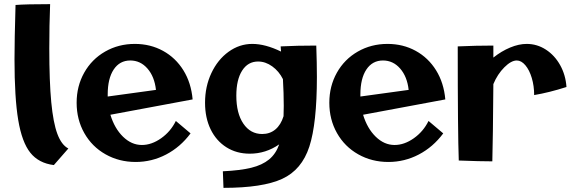

<svg xmlns="http://www.w3.org/2000/svg" viewBox="-20 -777 2785 927"><path d="M218 -543Q218 -383 227.5 -283.5Q237 -184 257 -130.5Q277 -77 310 -60L240 20Q167 11 126.5 -39.5Q86 -90 68 -197.5Q50 -305 50 -491Q50 -583 55 -753Q107 -757 222 -757Q218 -656 218 -543Z M829 -193 900 -133Q851 -67 782 -31Q713 5 635 5Q555 5 489.5 -32Q424 -69 387 -134.5Q350 -200 350 -281Q350 -361 386.5 -426Q423 -491 487.5 -528Q552 -565 631 -565Q706 -565 767 -531.5Q828 -498 865.5 -437.5Q903 -377 910 -297L513 -223Q533 -157 574 -117Q615 -77 665 -77Q712 -77 758 -109.5Q804 -142 829 -193ZM500 -321V-311L733 -343Q726 -407 692 -446Q658 -485 609 -485Q558 -485 529 -441.5Q500 -398 500 -321Z M1510 -405Q1510 -181 1473.5 -69Q1437 43 1342.5 86.5Q1248 130 1059 130L1056 50Q1140 46 1193 33Q1246 20 1279 -7Q1312 -34 1328 -80Q1263 -35 1186 -35Q1122 -35 1073 -66Q1024 -97 997 -152.5Q970 -208 970 -281Q970 -359 1000.5 -424Q1031 -489 1083.5 -527Q1136 -565 1198 -565Q1261 -565 1337 -528L1335 -553Q1414 -557 1507 -557Q1510 -472 1510 -405ZM1349 -216Q1350 -231 1350 -266Q1350 -327 1346 -395Q1327 -433 1294.5 -456.5Q1262 -480 1226 -480Q1177 -480 1149 -436Q1121 -392 1121 -315Q1121 -230 1155 -180Q1189 -130 1246 -130Q1283 -130 1309.5 -152Q1336 -174 1349 -216Z M2049 -193 2120 -133Q2071 -67 2002 -31Q1933 5 1855 5Q1775 5 1709.5 -32Q1644 -69 1607 -134.5Q1570 -200 1570 -281Q1570 -361 1606.5 -426Q1643 -491 1707.5 -528Q1772 -565 1851 -565Q1926 -565 1987 -531.5Q2048 -498 2085.5 -437.5Q2123 -377 2130 -297L1733 -223Q1753 -157 1794 -117Q1835 -77 1885 -77Q1932 -77 1978 -109.5Q2024 -142 2049 -193ZM1720 -321V-311L1953 -343Q1946 -407 1912 -446Q1878 -485 1829 -485Q1778 -485 1749 -441.5Q1720 -398 1720 -321Z M2715 -357Q2631 -330 2559 -318Q2559 -362 2547.5 -400.5Q2536 -439 2516.5 -462Q2497 -485 2475 -485Q2448 -485 2415 -452Q2382 -419 2362 -371Q2360 -104 2357 2Q2297 2 2195 -2Q2190 -135 2190 -553Q2278 -557 2362 -557V-499Q2401 -530 2443 -547.5Q2485 -565 2523 -565Q2573 -565 2615.5 -537.5Q2658 -510 2684.5 -462.5Q2711 -415 2715 -357Z"/></svg>

Font: Otomanopee
Style: Regular
Weight: 400
Designer: Das Ende der Wildnis
Foundry: Gutenberg Labo
Version: Version 3.000